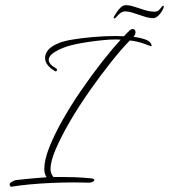

<svg xmlns="http://www.w3.org/2000/svg" viewBox="-20 -698 652 741"><path d="M22 23Q17 18 17 14Q17 9 24.5 4.5Q32 0 40 -3Q70 -6 100 -9Q130 -12 160 -14Q151 -26 151 -47Q151 -81 170.5 -130Q190 -179 222 -235.5Q254 -292 293.5 -349.5Q333 -407 372.5 -457.5Q412 -508 446 -545Q429 -546 416 -545.5Q403 -545 401 -545Q348 -541 298.5 -532.5Q249 -524 223 -513Q198 -503 183 -491.5Q168 -480 168 -467Q168 -450 198 -433Q200 -431 200 -429Q200 -426 198 -424Q196 -422 193 -423Q154 -446 154 -474Q154 -511 208 -532Q223 -539 258 -545Q293 -551 338.5 -555Q384 -559 427 -559Q435 -559 443 -558.5Q451 -558 458 -558Q464 -564 469.5 -570Q475 -576 480 -580Q486 -586 492 -586Q503 -586 503 -573Q503 -564 495 -556Q524 -552 542.5 -545Q561 -538 565 -524V-520Q565 -518 539.5 -528Q514 -538 481 -542Q448 -508 407.5 -457Q367 -406 326 -347.5Q285 -289 251 -231Q217 -173 196 -124.5Q175 -76 175 -46Q175 -32 182 -21Q184 -19 186 -15H216Q242 -15 270 -14Q298 -13 328 -10Q344 -9 344 -3Q344 1 337 4Q330 7 325 7Q312 7 297.5 6.5Q283 6 267 6Q225 6 179 8Q133 10 92 14Q51 18 22 23ZM422 -627Q417 -627 420 -634Q423 -639 429.5 -649.5Q436 -660 445.5 -669Q455 -678 466 -678Q480 -678 498.5 -672Q517 -666 537.5 -659.5Q558 -653 577 -653Q590 -653 598 -664Q606 -675 609 -676Q615 -676 610 -665Q604 -651 593 -639.5Q582 -628 571 -628Q556 -628 536 -634.5Q516 -641 496.5 -647.5Q477 -654 463 -654Q453 -654 444.5 -647.5Q436 -641 430.5 -634Q425 -627 422 -627Z"/></svg>

Font: Waterfall
Style: Regular
Weight: 400
Designer: Robert E. Leuschke
Foundry: Robert E. Leuschke
Version: Version 1.010; ttfautohint (v1.8.3)